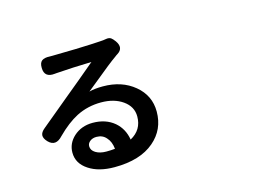

<svg xmlns="http://www.w3.org/2000/svg" viewBox="-101 -948 1702 1197"><g transform="rotate(-15 750.0 -349.5)"><path d="M503.9 43.9Q402.3 43.9 338.9 2Q272.5 -41 272.5 -111.3Q272.5 -170.9 319.3 -213.9Q369.1 -258.8 442.4 -258.8Q526.4 -258.8 582 -211.9Q632.8 -168 644.5 -96.7Q721.7 -138.7 721.7 -225.6Q721.7 -289.1 665 -329.1Q609.4 -368.2 525.4 -368.2Q439.5 -368.2 366.2 -331.1Q301.8 -297.9 233.4 -229.5Q184.6 -175.8 140.6 -220.7Q118.2 -244.1 119.1 -264.2Q120.1 -284.2 145.5 -304.7Q175.8 -330.1 243.2 -385.7Q311.5 -443.4 335 -461.9Q358.4 -481.4 423.8 -535.2Q506.8 -604.5 533.2 -627Q410.2 -624 304.7 -616.2Q297.9 -616.2 293.9 -615.2Q225.6 -607.4 224.6 -670.9Q223.6 -704.1 240.2 -716.8Q256.8 -729.5 291 -727.5Q300.8 -727.5 309.6 -727.5Q355.5 -727.5 460.9 -730.5Q579.1 -734.4 615.2 -737.3Q640.6 -738.3 660.2 -742.2Q677.7 -745.1 690.4 -737.3Q700.2 -730.5 713.9 -711.9Q749 -662.1 703.1 -632.8Q700.2 -630.9 695.3 -627.9Q687.5 -622.1 683.6 -619.1Q646.5 -593.8 530.3 -498Q490.2 -464.8 473.6 -452.1Q509.8 -461.9 562.5 -461.9Q684.6 -461.9 765.6 -394.5Q846.7 -327.1 846.7 -223.6Q846.7 -107.4 760.7 -34.2Q669.9 43.9 503.9 43.9ZM479.5 -63.5Q508.8 -63.5 535.2 -66.4Q530.3 -113.3 505.9 -139.6Q482.4 -168 442.4 -168Q417 -168 400.4 -154.8Q383.8 -141.6 383.8 -123Q383.8 -96.7 410.6 -80.1Q437.5 -63.5 479.5 -63.5Z"/></g></svg>

Font: Bpmf GenSen Rounded B
Style: B
Weight: 700
Foundry: But Ko
Version: Version 1.320